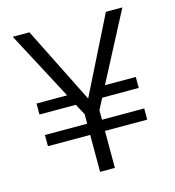

<svg xmlns="http://www.w3.org/2000/svg" viewBox="-105 -789 800 878"><g transform="rotate(-15 295.0 -350.0)"><path d="M61 -175V-228H261V-273L233 -325H61V-377H206L35 -700H114L295 -338L476 -700H554L385 -377H531V-325H358L331 -273V-228H531V-175H331V0H261V-175Z"/></g></svg>

Font: DM Sans Light
Style: Regular
Weight: 300
Designer: Colophon Foundry, Jonny Pinhorn
Foundry: Colophon Foundry
Version: Version 4.004; ttfautohint (v1.8.4.7-5d5b)